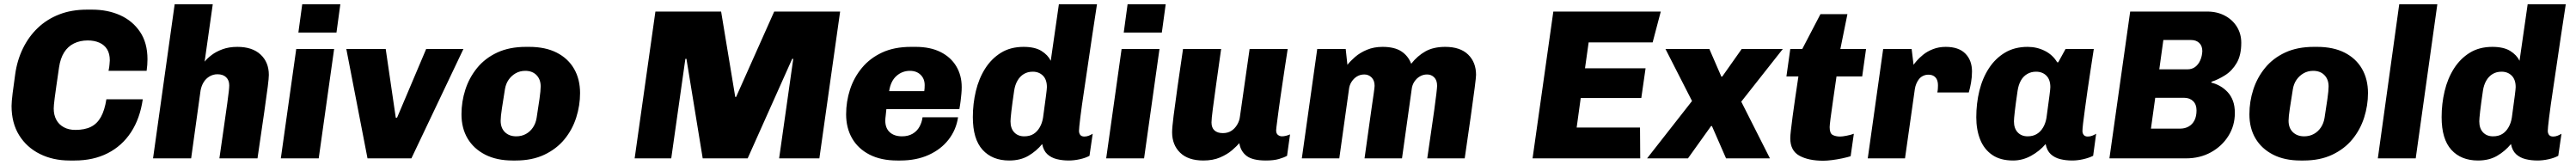

<svg xmlns="http://www.w3.org/2000/svg" viewBox="-20 -740 12036 771"><path d="M305 10Q228 10 166.5 -20.5Q105 -51 69.5 -108Q34 -165 34 -245Q34 -264 39 -304.5Q44 -345 51 -393Q60 -458 87 -513.5Q114 -569 156.5 -609.5Q199 -650 256.5 -672.5Q314 -695 387 -695H410Q483 -695 541 -669Q599 -643 634 -591.5Q669 -540 669 -463Q669 -450 668 -436.5Q667 -423 665 -409H487Q491 -427 491.5 -438Q492 -449 493 -458Q493 -489 480.5 -509.5Q468 -530 444.5 -540.5Q421 -551 390 -551Q354 -551 325.5 -537Q297 -523 279.5 -495Q262 -467 256 -426Q248 -371 243 -336.5Q238 -302 235.5 -282Q233 -262 232 -251Q231 -240 231 -233Q231 -203 243 -180.5Q255 -158 278 -145.5Q301 -133 332 -133Q376 -133 405 -147.5Q434 -162 451.5 -193.5Q469 -225 477 -276H647Q634 -186 592 -122Q550 -58 483 -24Q416 10 329 10Z M695 0 796 -720H974L936 -452Q949 -468 969.5 -483.5Q990 -499 1020 -510Q1050 -521 1089 -521Q1159 -521 1197.5 -485Q1236 -449 1236 -390Q1236 -375 1231 -335.5Q1226 -296 1214.5 -216Q1203 -136 1183 0H1005Q1019 -97 1028 -160Q1037 -223 1042 -259Q1047 -295 1049 -313.5Q1051 -332 1051 -341Q1051 -365 1036.5 -379Q1022 -393 996 -393Q976 -393 959 -383Q942 -373 931.5 -356Q921 -339 917 -317L873 0Z M1292 0 1364 -511H1541L1469 0ZM1374 -588 1392 -720H1570L1552 -588Z M1697 0 1598 -511H1782L1829 -190H1835L1971 -511H2145L1902 0Z M2375 10Q2300 10 2246.5 -17.5Q2193 -45 2164.5 -93Q2136 -141 2136 -206Q2136 -265 2154 -321Q2172 -377 2209 -422.5Q2246 -468 2303 -494.5Q2360 -521 2437 -521H2452Q2528 -521 2581 -494Q2634 -467 2662 -418.5Q2690 -370 2690 -305Q2690 -247 2672 -190.5Q2654 -134 2617 -89Q2580 -44 2523 -17Q2466 10 2389 10ZM2392 -103Q2417 -103 2437 -114Q2457 -125 2470 -144.5Q2483 -164 2487 -189Q2495 -239 2500.5 -278Q2506 -317 2506 -336Q2506 -369 2486.5 -389Q2467 -409 2434 -409Q2409 -409 2389 -397.5Q2369 -386 2356 -367Q2343 -348 2339 -323Q2331 -273 2325 -234Q2319 -195 2319 -176Q2319 -142 2339 -122.5Q2359 -103 2392 -103Z M2945 0 3042 -686H3349L3415 -287H3419L3597 -686H3905L3808 0H3620L3686 -465H3681L3473 0H3263L3187 -465H3182L3116 0Z M4172 10Q4096 10 4042.5 -17.5Q3989 -45 3961 -93.5Q3933 -142 3933 -206Q3933 -265 3951 -321Q3969 -377 4006.5 -422.5Q4044 -468 4101 -494.5Q4158 -521 4236 -521H4258Q4326 -521 4374 -497Q4422 -473 4447.5 -430.5Q4473 -388 4473 -333Q4473 -317 4471.5 -301.5Q4470 -286 4468 -269Q4466 -252 4462 -230H4121Q4120 -216 4118 -201Q4116 -186 4116 -176Q4116 -141 4137 -122Q4158 -103 4194 -103Q4223 -103 4243.5 -115Q4264 -127 4275.5 -147.5Q4287 -168 4290 -192H4456Q4447 -133 4411.5 -87.5Q4376 -42 4318.5 -16Q4261 10 4186 10ZM4134 -314H4298Q4299 -321 4299.5 -327Q4300 -333 4300 -342Q4300 -372 4281 -390.5Q4262 -409 4231 -409Q4195 -409 4168 -385Q4141 -361 4134 -314Z M4695 10Q4616 10 4570.5 -40Q4525 -90 4525 -193Q4525 -255 4539 -314Q4553 -373 4582.5 -419.5Q4612 -466 4656.5 -493.5Q4701 -521 4762 -521Q4815 -521 4845.5 -502Q4876 -483 4889 -456L4927 -720H5105Q5092 -636 5081.5 -565.5Q5071 -495 5062.5 -436.5Q5054 -378 5047 -332Q5040 -286 5035 -250.5Q5030 -215 5027 -190Q5024 -165 5022.5 -150Q5021 -135 5021 -129Q5021 -117 5027 -109.5Q5033 -102 5046 -102Q5057 -102 5067 -106Q5077 -110 5085 -115L5070 -12Q5052 -2 5025 4Q4998 10 4973 10Q4943 10 4917 3.5Q4891 -3 4873 -19.5Q4855 -36 4849 -67Q4822 -34 4784.5 -12Q4747 10 4695 10ZM4765 -103Q4791 -103 4808.5 -114Q4826 -125 4837.5 -145Q4849 -165 4853 -190Q4863 -263 4867 -294Q4871 -325 4871 -333Q4871 -368 4852.5 -386.5Q4834 -405 4805 -405Q4781 -405 4763 -394Q4745 -383 4733.5 -363Q4722 -343 4718 -316Q4709 -255 4705 -220Q4701 -185 4701 -173Q4701 -140 4718.5 -121.5Q4736 -103 4765 -103Z M5148 0 5220 -511H5397L5325 0ZM5230 -588 5248 -720H5426L5408 -588Z M5602 10Q5531 10 5493.5 -26.5Q5456 -63 5456 -122Q5456 -144 5463 -199.5Q5470 -255 5481.5 -336Q5493 -417 5507 -511H5685Q5672 -419 5662 -347.5Q5652 -276 5646 -230Q5640 -184 5640 -168Q5640 -143 5654 -130.5Q5668 -118 5693 -118Q5716 -118 5732.5 -128.5Q5749 -139 5760 -157.5Q5771 -176 5773 -196L5818 -511H5996Q5989 -467 5983 -426.5Q5977 -386 5971.5 -349.5Q5966 -313 5961.5 -281.5Q5957 -250 5953.5 -224Q5950 -198 5947.5 -178.5Q5945 -159 5943.5 -147Q5942 -135 5942 -131Q5942 -116 5950.5 -109.5Q5959 -103 5969 -103Q5978 -103 5988 -105.5Q5998 -108 6007 -112L5993 -12Q5979 -4 5955 3Q5931 10 5894 10Q5832 10 5804 -11.5Q5776 -33 5770 -71Q5758 -57 5736 -38Q5714 -19 5680.5 -4.5Q5647 10 5602 10Z M6062 0 6134 -511H6267L6275 -437Q6288 -454 6311 -474Q6334 -494 6366.5 -507.5Q6399 -521 6439 -521Q6495 -521 6527 -500Q6559 -479 6573 -442Q6602 -479 6639.5 -500Q6677 -521 6732 -521Q6802 -521 6839 -485Q6876 -449 6876 -390Q6876 -380 6869.5 -329Q6863 -278 6851 -194Q6839 -110 6823 0H6648Q6657 -63 6665.5 -120.5Q6674 -178 6680.5 -224.5Q6687 -271 6690.5 -301.5Q6694 -332 6694 -339Q6694 -365 6680.5 -378.5Q6667 -392 6647 -392Q6629 -392 6613.5 -383Q6598 -374 6587.5 -358Q6577 -342 6575 -321L6530 0H6355Q6365 -70 6373 -128.5Q6381 -187 6387.5 -231.5Q6394 -276 6398 -304Q6402 -332 6402 -339Q6402 -364 6388 -378Q6374 -392 6354 -392Q6335 -392 6320 -383Q6305 -374 6294.5 -358Q6284 -342 6282 -321L6237 0Z M7140 0 7237 -686H7739L7701 -542H7402L7385 -421H7668L7648 -282H7365L7346 -144H7642L7643 0Z M7675 0 7885 -268 7761 -511H7966L8022 -382H8026L8117 -511H8309L8115 -265L8249 0H8044L7978 -151H7974L7866 0Z M8498 11Q8429 11 8386.5 -12.5Q8344 -36 8344 -94Q8344 -106 8347 -132Q8350 -158 8355 -196.5Q8360 -235 8367 -282Q8374 -329 8382 -383H8326L8344 -511H8400L8485 -674H8611L8578 -511H8698L8680 -383H8560Q8551 -319 8543.5 -268.5Q8536 -218 8532 -186Q8528 -154 8528 -146Q8528 -117 8542 -109.5Q8556 -102 8577 -102Q8588 -102 8608 -106Q8628 -110 8641 -115L8626 -10Q8610 -5 8586.5 0Q8563 5 8539 8Q8515 11 8498 11Z M8706 0 8778 -511H8911L8920 -437Q8923 -442 8934.5 -455.5Q8946 -469 8965 -484.5Q8984 -500 9011 -510.5Q9038 -521 9070 -521Q9131 -521 9162 -489.5Q9193 -458 9193 -406Q9193 -380 9188.5 -354Q9184 -328 9178 -308H9031Q9033 -317 9033.5 -326Q9034 -335 9034 -341Q9034 -357 9029 -368Q9024 -379 9014 -385Q9004 -391 8989 -391Q8976 -391 8964.5 -385.5Q8953 -380 8945.5 -370.5Q8938 -361 8933 -349Q8928 -337 8926 -324L8880 0Z M9385 10Q9325 10 9287 -16.5Q9249 -43 9231 -88.5Q9213 -134 9213 -192Q9213 -257 9227.5 -316Q9242 -375 9272 -421Q9302 -467 9347 -494Q9392 -521 9453 -521Q9496 -521 9533 -502.5Q9570 -484 9591 -449H9596L9630 -511H9762Q9755 -463 9747 -413Q9739 -363 9732.5 -316Q9726 -269 9720.5 -229.5Q9715 -190 9712 -164Q9709 -138 9709 -128Q9709 -117 9715 -109.5Q9721 -102 9734 -102Q9745 -102 9755 -106Q9765 -110 9773 -115L9759 -12Q9739 -2 9712.5 4Q9686 10 9661 10Q9631 10 9605 3.5Q9579 -3 9561 -19.5Q9543 -36 9537 -67Q9509 -34 9469 -12Q9429 10 9385 10ZM9453 -103Q9478 -103 9496 -114Q9514 -125 9525.5 -145Q9537 -165 9541 -190Q9551 -263 9555 -294Q9559 -325 9559 -333Q9559 -368 9540.5 -386.5Q9522 -405 9492 -405Q9469 -405 9450.5 -394Q9432 -383 9421 -363Q9410 -343 9406 -316Q9397 -255 9393 -220Q9389 -185 9389 -173Q9389 -140 9406.5 -121.5Q9424 -103 9453 -103Z M9835 0 9932 -686H10292Q10338 -686 10374 -667Q10410 -648 10430.5 -615Q10451 -582 10451 -540Q10451 -482 10429.5 -445.5Q10408 -409 10375.5 -388.5Q10343 -368 10312 -358L10311 -354Q10332 -349 10351.5 -338Q10371 -327 10387 -310Q10403 -293 10412 -269Q10421 -245 10421 -212Q10421 -153 10391 -105Q10361 -57 10309.5 -28.5Q10258 0 10192 0ZM10029 -139H10165Q10188 -139 10205.5 -149Q10223 -159 10232.5 -178Q10242 -197 10242 -224Q10242 -252 10226 -267.5Q10210 -283 10184 -283H10049ZM10068 -416H10199Q10221 -416 10236 -427.5Q10251 -439 10259.5 -458.5Q10268 -478 10269 -501Q10269 -526 10254.5 -539.5Q10240 -553 10217 -553H10087Z M10728 10Q10653 10 10599.5 -17.5Q10546 -45 10517.5 -93Q10489 -141 10489 -206Q10489 -265 10507 -321Q10525 -377 10562 -422.5Q10599 -468 10656 -494.5Q10713 -521 10790 -521H10805Q10881 -521 10934 -494Q10987 -467 11015 -418.5Q11043 -370 11043 -305Q11043 -247 11025 -190.5Q11007 -134 10970 -89Q10933 -44 10876 -17Q10819 10 10742 10ZM10745 -103Q10770 -103 10790 -114Q10810 -125 10823 -144.5Q10836 -164 10840 -189Q10848 -239 10853.5 -278Q10859 -317 10859 -336Q10859 -369 10839.5 -389Q10820 -409 10787 -409Q10762 -409 10742 -397.5Q10722 -386 10709 -367Q10696 -348 10692 -323Q10684 -273 10678 -234Q10672 -195 10672 -176Q10672 -142 10692 -122.5Q10712 -103 10745 -103Z M11089 0 11189 -720H11367L11266 0Z M11557 10Q11478 10 11432.5 -40Q11387 -90 11387 -193Q11387 -255 11401 -314Q11415 -373 11444.5 -419.5Q11474 -466 11518.5 -493.5Q11563 -521 11624 -521Q11677 -521 11707.5 -502Q11738 -483 11751 -456L11789 -720H11967Q11954 -636 11943.5 -565.5Q11933 -495 11924.5 -436.5Q11916 -378 11909 -332Q11902 -286 11897 -250.5Q11892 -215 11889 -190Q11886 -165 11884.5 -150Q11883 -135 11883 -129Q11883 -117 11889 -109.5Q11895 -102 11908 -102Q11919 -102 11929 -106Q11939 -110 11947 -115L11932 -12Q11914 -2 11887 4Q11860 10 11835 10Q11805 10 11779 3.5Q11753 -3 11735 -19.5Q11717 -36 11711 -67Q11684 -34 11646.5 -12Q11609 10 11557 10ZM11627 -103Q11653 -103 11670.5 -114Q11688 -125 11699.5 -145Q11711 -165 11715 -190Q11725 -263 11729 -294Q11733 -325 11733 -333Q11733 -368 11714.5 -386.5Q11696 -405 11667 -405Q11643 -405 11625 -394Q11607 -383 11595.5 -363Q11584 -343 11580 -316Q11571 -255 11567 -220Q11563 -185 11563 -173Q11563 -140 11580.5 -121.5Q11598 -103 11627 -103Z"/></svg>

Font: Chivo Medium ExtraBold
Style: Italic
Weight: 800
Italic angle: -8.05°
Version: Version 2.002